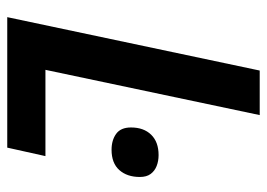

<svg xmlns="http://www.w3.org/2000/svg" viewBox="-126 -628 754 543"><g transform="rotate(90 251.5 -357.0)"><path d="M29 0 180 -714H306L178 -108H422L398 0ZM404 -295Q377 -295 359 -308Q341 -321 341 -350Q341 -386 361.5 -407Q382 -428 419 -428Q436 -428 450 -422.5Q464 -417 472.5 -405.5Q481 -394 481 -375Q481 -339 461.5 -317Q442 -295 404 -295Z"/></g></svg>

Font: Noto Sans Display SemiBold
Style: Italic
Weight: 600
Italic angle: -12°
Designer: Monotype Design Team
Foundry: Monotype Imaging Inc.
Version: Version 2.003